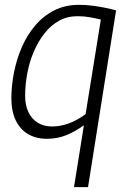

<svg xmlns="http://www.w3.org/2000/svg" viewBox="-20 -564 530 794"><path d="M460 -521 344 210H286L327 -46Q291 -20 254 -5Q217 10 174 10Q129 10 96 -9.5Q63 -29 45 -66.5Q27 -104 27 -157Q27 -210 38 -265Q49 -320 70.5 -369.5Q92 -419 125.5 -458.5Q159 -498 204 -521Q249 -544 307 -544Q335 -544 362 -540.5Q389 -537 414 -532Q439 -527 460 -521ZM397 -483Q378 -488 353 -492.5Q328 -497 300 -497Q258 -497 224 -478Q190 -459 164 -426Q138 -393 120 -351Q102 -309 93 -261.5Q84 -214 84 -167Q84 -129 97.5 -100.5Q111 -72 136 -56.5Q161 -41 195 -41Q229 -41 263 -53Q297 -65 334 -92Z"/></svg>

Font: Georama ExtraCondensed Thin Light
Style: Italic
Weight: 300
Italic angle: -9°
Version: Version 1.001